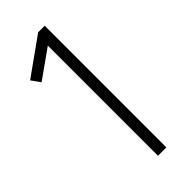

<svg xmlns="http://www.w3.org/2000/svg" viewBox="-240 -799 828 828"><g transform="rotate(-45 174.5 -385.0)"><path d="M181 -14V-686L50 -593L21 -634L192 -756H232V-14Z"/></g></svg>

Font: Leon Sans
Style: Light
Weight: 300
Designer: Jongmin Kim
Version: Version 1.2